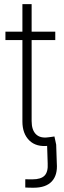

<svg xmlns="http://www.w3.org/2000/svg" viewBox="-20 -692 307 916"><path d="M100.6 202.6V163.1Q109.4 163.6 118.9 163.6Q128.4 163.6 134.8 163.6Q175.3 163.6 192.6 145.8Q210 127.9 207.5 87.4L204.6 -2.4H248L251 86.9Q255.4 143.1 227.3 173.3Q199.2 203.6 140.6 203.6Q131.3 203.6 119.9 203.4Q108.4 203.1 100.6 202.6ZM243.7 -541V-501H5.9V-541ZM86.9 -672.4H130.9V-114.7Q130.9 -71.8 151.6 -51.5Q172.4 -31.2 211.4 -37.1Q217.3 -37.6 225.1 -38.8Q232.9 -40 239.7 -41L248 -2Q239.7 0 230.5 1.5Q221.2 2.9 212.4 3.4Q153.3 10.7 120.1 -21.7Q86.9 -54.2 86.9 -112.3Z"/></svg>

Font: Inter 17pt ExtraLight
Style: Regular
Weight: 250
Version: Version 4.001;git-66647c0bb